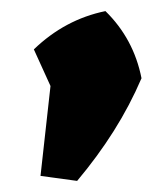

<svg xmlns="http://www.w3.org/2000/svg" viewBox="-20 -220 297 346"><path d="M53 97 71 -65 41 -131Q97 -185 170 -200Q221 -150 235 -79Q214 -30 185 16Q156 62 119 106Z"/></svg>

Font: Piazzolla SC ExtraBold
Style: Regular
Weight: 800
Designer: Juan Pablo del Peral
Foundry: Huerta Tipografica
Version: Version 1.330